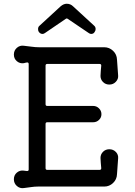

<svg xmlns="http://www.w3.org/2000/svg" viewBox="-20 -980 720 1024"><path d="M342 -879Q336 -884 330 -879L220 -804Q213 -799 207 -799Q195 -799 187 -810Q183 -815 183 -825Q183 -837 191 -843L303 -946Q319 -960 336 -960Q356 -960 370 -946L481 -844Q490 -837 490 -825Q490 -817 485 -810Q479 -799 466 -799Q460 -799 453 -804ZM563 -184Q584 -184 598 -169.5Q612 -155 610 -135L604 -51Q603 -23 583 -4Q563 15 536 15H182Q164 15 144.5 18Q125 21 107 23Q86 26 70 12Q54 -2 54 -24Q54 -46 70 -59.5Q86 -73 107 -70Q110 -69 114 -69Q118 -69 123 -68H125Q133 -68 133 -76V-638Q133 -647 125 -647Q121 -647 116.5 -645.5Q112 -644 107 -643Q86 -640 70 -653.5Q54 -667 54 -689Q54 -711 70 -725Q86 -739 107 -736Q127 -734 148 -731Q169 -728 188 -728H536Q563 -728 583 -709Q603 -690 604 -662L610 -578Q612 -559 598 -544Q584 -529 563 -529Q543 -529 529.5 -542.5Q516 -556 516 -575Q516 -587 517.5 -601.5Q519 -616 520 -630Q520 -639 511 -639H232Q223 -639 223 -630V-424Q223 -415 232 -415H477Q495 -415 508 -402Q521 -389 521 -371Q521 -353 508 -340.5Q495 -328 477 -328H232Q223 -328 223 -319V-83Q223 -74 232 -74H511Q520 -74 520 -83Q519 -98 517.5 -111.5Q516 -125 516 -138Q516 -157 529.5 -170.5Q543 -184 563 -184Z"/></svg>

Font: Kiwi Maru Medium
Style: Regular
Weight: 500
Designer: Hiroki-Chan
Version: Version 1.100